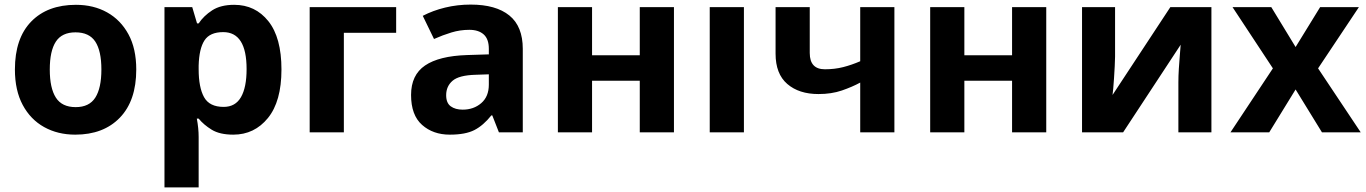

<svg xmlns="http://www.w3.org/2000/svg" viewBox="-20 -577 5957 837"><path d="M574 -274Q574 -138 502.5 -64Q431 10 308 10Q232 10 172.5 -23Q113 -56 79 -119.5Q45 -183 45 -274Q45 -410 116 -483Q187 -556 311 -556Q388 -556 447 -523Q506 -490 540 -427.5Q574 -365 574 -274ZM197 -274Q197 -193 223.5 -151.5Q250 -110 310 -110Q369 -110 395.5 -151.5Q422 -193 422 -274Q422 -355 395.5 -395.5Q369 -436 309 -436Q250 -436 223.5 -395.5Q197 -355 197 -274Z M1001 -556Q1093 -556 1150 -484.5Q1207 -413 1207 -274Q1207 -135 1148 -62.5Q1089 10 997 10Q938 10 903 -11.5Q868 -33 846 -60H838Q846 -18 846 20V240H697V-546H818L839 -475H846Q868 -508 905 -532Q942 -556 1001 -556ZM953 -437Q895 -437 871.5 -401Q848 -365 846 -291V-275Q846 -196 869.5 -153.5Q893 -111 955 -111Q1006 -111 1030.5 -153.5Q1055 -196 1055 -276Q1055 -437 953 -437Z M1707 -546V-434H1479V0H1330V-546Z M2032 -557Q2142 -557 2200.5 -509.5Q2259 -462 2259 -364V0H2155L2126 -74H2122Q2087 -30 2048 -10Q2009 10 1941 10Q1868 10 1820 -32.5Q1772 -75 1772 -163Q1772 -250 1833 -291.5Q1894 -333 2016 -337L2111 -340V-364Q2111 -407 2088.5 -427Q2066 -447 2026 -447Q1986 -447 1948 -435.5Q1910 -424 1872 -407L1823 -508Q1867 -531 1920.5 -544Q1974 -557 2032 -557ZM2111 -253 2053 -251Q1981 -249 1953 -225Q1925 -201 1925 -162Q1925 -128 1945 -113.5Q1965 -99 1997 -99Q2045 -99 2078 -127.5Q2111 -156 2111 -208Z M2561 -546V-336H2769V-546H2918V0H2769V-225H2561V0H2412V-546Z M3223 0H3074V-546H3223Z M3510 -546V-346Q3510 -275 3576 -275Q3619 -275 3656 -284.5Q3693 -294 3730 -310V-546H3879V0H3730V-217Q3695 -198 3650 -182.5Q3605 -167 3548 -167Q3463 -167 3412 -211Q3361 -255 3361 -343V-546Z M4184 -546V-336H4392V-546H4541V0H4392V-225H4184V0H4035V-546Z M4841 -546V-330Q4841 -313 4839.5 -288Q4838 -263 4836.5 -237Q4835 -211 4833 -191Q4831 -171 4830 -163L5082 -546H5261V0H5117V-218Q5117 -245 5119 -277.5Q5121 -310 5123.5 -338.5Q5126 -367 5127 -382L4876 0H4697V-546Z M5529 -279 5353 -546H5522L5628 -372L5735 -546H5904L5726 -279L5912 0H5743L5628 -187L5513 0H5344Z"/></svg>

Font: Noto IKEA Arabic
Style: Bold
Weight: 700
Designer: Monotype Design Team
Foundry: Monotype Imaging Inc.
Version: Version 1.200